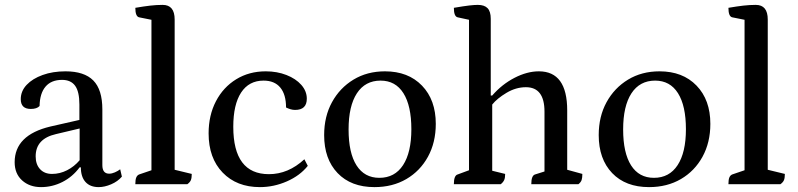

<svg xmlns="http://www.w3.org/2000/svg" viewBox="-20 -754 3267 786"><path d="M148 12Q101 12 70.5 -15.5Q40 -43 40 -90Q40 -201 186 -236L305 -263V-326Q305 -379 287.5 -403Q270 -427 234 -427Q190 -427 166.5 -399.5Q143 -372 142 -320Q131 -308 106 -308Q65 -308 65 -348Q65 -381 89 -406.5Q113 -432 154.5 -447Q196 -462 248 -462Q325 -462 362 -424.5Q399 -387 399 -306V-78Q399 -43 427 -43Q438 -43 450.5 -48.5Q463 -54 472 -61L479 -31Q462 -11 435 0.5Q408 12 384 12Q349 12 330 -9Q311 -30 311 -69H306Q277 -30 235.5 -9Q194 12 148 12ZM193 -42Q225 -42 254.5 -57Q284 -72 306 -98V-228L209 -205Q126 -186 126 -114Q126 -81 144 -61.5Q162 -42 193 -42Z M534 0Q534 -19 538 -28Q542 -37 550 -40L600 -57V-673L550 -683Q534 -686 534 -722Q569 -728 595 -731Q621 -734 646 -734Q695 -734 695 -674V-59L765 -42Q765 -26 761.5 -17Q758 -8 747 0Z M1044 12Q949 12 891.5 -47.5Q834 -107 834 -208Q834 -282 864 -339.5Q894 -397 947 -429.5Q1000 -462 1068 -462Q1114 -462 1152.5 -447Q1191 -432 1213.5 -406.5Q1236 -381 1236 -350Q1236 -304 1188 -304Q1178 -304 1168.5 -307Q1159 -310 1151 -314Q1151 -367 1127.5 -395.5Q1104 -424 1059 -424Q999 -424 967 -375Q935 -326 935 -235Q935 -41 1081 -41Q1160 -41 1226 -102L1240 -75Q1208 -35 1154.5 -11.5Q1101 12 1044 12Z M1513 12Q1417 12 1362 -45.5Q1307 -103 1307 -201Q1307 -277 1339 -335.5Q1371 -394 1427 -428Q1483 -462 1556 -462Q1651 -462 1707.5 -403.5Q1764 -345 1764 -247Q1764 -171 1732 -112.5Q1700 -54 1643.5 -21Q1587 12 1513 12ZM1533 -26Q1596 -26 1630 -78Q1664 -130 1664 -225Q1664 -321 1631.5 -372.5Q1599 -424 1538 -424Q1475 -424 1441 -372Q1407 -320 1407 -224Q1407 -128 1439.5 -77Q1472 -26 1533 -26Z M1838 0Q1838 -36 1854 -40L1900 -57V-673L1854 -683Q1838 -686 1838 -722Q1879 -729 1900.5 -731.5Q1922 -734 1936 -734Q1963 -734 1976 -720.5Q1989 -707 1989 -677V-363H1995Q2035 -409 2086.5 -435.5Q2138 -462 2186 -462Q2302 -462 2302 -302V-59L2364 -42Q2364 -26 2361 -17Q2358 -8 2348 0H2155Q2155 -36 2171 -40L2209 -52V-297Q2209 -397 2133 -397Q2092 -397 2053.5 -374Q2015 -351 1995 -326V-55L2048 -42Q2048 -26 2044 -17Q2040 -8 2030 0Z M2637 12Q2541 12 2486 -45.5Q2431 -103 2431 -201Q2431 -277 2463 -335.5Q2495 -394 2551 -428Q2607 -462 2680 -462Q2775 -462 2831.5 -403.5Q2888 -345 2888 -247Q2888 -171 2856 -112.5Q2824 -54 2767.5 -21Q2711 12 2637 12ZM2657 -26Q2720 -26 2754 -78Q2788 -130 2788 -225Q2788 -321 2755.5 -372.5Q2723 -424 2662 -424Q2599 -424 2565 -372Q2531 -320 2531 -224Q2531 -128 2563.5 -77Q2596 -26 2657 -26Z M2962 0Q2962 -19 2966 -28Q2970 -37 2978 -40L3028 -57V-673L2978 -683Q2962 -686 2962 -722Q2997 -728 3023 -731Q3049 -734 3074 -734Q3123 -734 3123 -674V-59L3193 -42Q3193 -26 3189.5 -17Q3186 -8 3175 0Z"/></svg>

Font: Petrona Medium
Style: Regular
Weight: 500
Designer: Ringo R. Seeber
Foundry: Ringo R. Seeber
Version: Version 2.001; ttfautohint (v1.8.3)